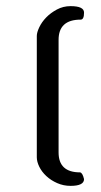

<svg xmlns="http://www.w3.org/2000/svg" viewBox="-20 -524 329 626"><path d="M243 -460Q171 -460 171 -394V-27Q171 38 241 38Q249 39 254 60Q254 82 210 82Q187 82 166.5 73Q146 64 131 50Q116 36 108 19.5Q100 3 100 -11V-407Q100 -418 108 -435Q116 -452 130.5 -467Q145 -482 165.5 -493Q186 -504 210 -504Q254 -504 254 -483Q254 -460 243 -460Z"/></svg>

Font: Cute Font
Style: Regular
Weight: 400
Designer: TypoDesign Lab.inc.
Foundry: TypoDesign Lab.inc.
Version: Version 1.00